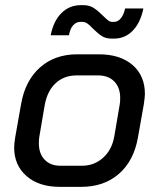

<svg xmlns="http://www.w3.org/2000/svg" viewBox="-20 -718 618 746"><path d="M35 -145Q35 -158 39 -184L62 -314Q78 -405 135.5 -456Q193 -507 280 -507H364Q447 -507 495 -465.5Q543 -424 543 -353Q543 -342 539 -314L516 -184Q500 -93 442 -42.5Q384 8 296 8H212Q131 8 83 -34Q35 -76 35 -145ZM298 -74Q346 -74 380.5 -105Q415 -136 424 -188L445 -311Q447 -320 447 -337Q447 -378 424 -401.5Q401 -425 361 -425H278Q229 -425 196.5 -395Q164 -365 154 -311L133 -188Q131 -179 131 -161Q131 -121 153.5 -97.5Q176 -74 215 -74ZM341 -607Q328 -621 319 -627Q310 -633 300 -633H292Q276 -633 264 -619.5Q252 -606 248 -581H177Q188 -637 219 -667.5Q250 -698 294 -698H303Q327 -698 343.5 -687.5Q360 -677 380 -657Q393 -644 400.5 -638.5Q408 -633 416 -633H424Q438 -633 449.5 -647Q461 -661 466 -685H537Q526 -630 496 -599Q466 -568 423 -568H414Q391 -568 375.5 -578Q360 -588 341 -607Z"/></svg>

Font: Bai Jamjuree Medium
Style: Italic
Weight: 500
Italic angle: -10°
Version: Version 1.000; ttfautohint (v1.6)